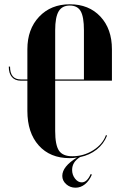

<svg xmlns="http://www.w3.org/2000/svg" viewBox="-20 -729 582 897"><path d="M403.8 84 409.2 86.9Q397 115.7 377 131.8Q356.9 147.9 333 147.9Q307.6 147.9 289.3 131.6Q271 115.2 271 92.8Q271 48.8 339.8 6.8Q323.2 9.8 305.2 9.8Q213.9 9.8 160.9 -49.6Q107.9 -108.9 107.9 -210.9V-352.1H77.1Q50.3 -352.1 35.6 -369.1Q21 -386.2 21 -418H26.9Q26.9 -357.9 77.1 -357.9H107.9V-499Q107.9 -592.8 162.8 -650.9Q217.8 -709 306.2 -709Q395.5 -709 449.2 -651.4Q502.9 -593.8 502.9 -499V-352.1H237.8V-117.2Q237.8 -51.3 255.6 -25.1Q273.4 1 317.9 1Q371.1 1 415.5 -27.1Q460 -55.2 475.1 -98.1L480 -95.2Q464.4 -56.2 431.6 -30.3Q398.9 -4.4 354 4.9Q316.9 27.8 316.9 64.9Q316.9 87.9 330.6 105.5Q344.2 123 361.8 123Q386.7 123 403.8 84ZM237.8 -587.9V-357.9H372.1V-587.9Q372.1 -650.4 356.9 -676.8Q341.8 -703.1 306.2 -703.1Q270 -703.1 253.9 -675.8Q237.8 -648.4 237.8 -587.9Z"/></svg>

Font: Moniqa Black Display
Style: Regular
Weight: 900
Designer: Rajesh Rajput
Foundry: Rajesh Rajput
Version: Version 1.000